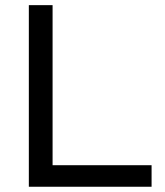

<svg xmlns="http://www.w3.org/2000/svg" viewBox="-20 -711 630 731"><path d="M89.8 0V-691.4H180.2V-82H557.1V0Z"/></svg>

Font: Spinnaker
Style: Regular
Weight: 400
Designer: Elena Albertoni
Foundry: Elena Albertoni
Version: Version 1.001